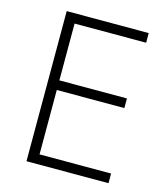

<svg xmlns="http://www.w3.org/2000/svg" viewBox="-107 -798 767 882"><g transform="rotate(15 276.0 -357.0)"><path d="M491.2 0H101.1V-713.9H491.2V-668H150.9V-397.9H472.2V-352.1H150.9V-45.9H491.2Z"/></g></svg>

Font: OpenSans-Light
Style: Regular
Weight: 300
Foundry: Ascender Corporation
Version: Version 1.10